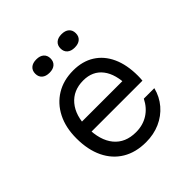

<svg xmlns="http://www.w3.org/2000/svg" viewBox="-214 -992 1178 1178"><g transform="rotate(-45 375.0 -403.0)"><path d="M179 -353H588L556 -308Q556 -412 512 -469Q468 -526 387 -526Q300 -526 250 -466.5Q200 -407 200 -304Q200 -193 250 -132.5Q300 -72 392 -72Q452 -72 498 -101Q544 -130 571 -184H662Q647 -124 608.5 -79Q570 -34 514.5 -9.5Q459 15 392 15Q303 15 239 -23.5Q175 -62 140.5 -133.5Q106 -205 106 -304Q106 -398 141 -467Q176 -536 239 -574.5Q302 -613 387 -613Q467 -613 525 -576.5Q583 -540 614 -472Q645 -404 645 -309Q645 -299 644.5 -288.5Q644 -278 643 -268H179ZM275 -705Q243 -705 225.5 -720.5Q208 -736 208 -763Q208 -790 225.5 -805.5Q243 -821 275 -821Q306 -821 323.5 -805.5Q341 -790 341 -763Q341 -736 323.5 -720.5Q306 -705 275 -705ZM493 -705Q462 -705 444.5 -720.5Q427 -736 427 -763Q427 -790 444.5 -805.5Q462 -821 493 -821Q525 -821 542.5 -805.5Q560 -790 560 -763Q560 -736 542.5 -720.5Q525 -705 493 -705Z"/></g></svg>

Font: Martian Mono SemiExpanded Light
Style: Regular
Weight: 300
Width: 6
Monospace: yes
Designer: Roman Shamin
Foundry: Evil Martians
Version: Version 0.930